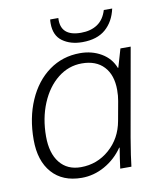

<svg xmlns="http://www.w3.org/2000/svg" viewBox="-78 -736 691 811"><g transform="rotate(-10 267.0 -331.0)"><path d="M35 -183Q35 -277 67.5 -351.5Q100 -426 158 -468Q216 -510 291 -510Q342 -510 382 -486.5Q422 -463 438 -421H440L463 -500H507L440 -122Q426 -39 422 0H374Q379 -40 387 -88H385Q354 -43 307 -16.5Q260 10 208 10Q126 10 80.5 -41.5Q35 -93 35 -183ZM400 -200 415 -283Q419 -304 419 -330Q419 -394 385.5 -430Q352 -466 291 -466Q234 -466 188 -429.5Q142 -393 115.5 -329.5Q89 -266 89 -188Q89 -116 121.5 -75.5Q154 -35 212 -35Q282 -35 334.5 -81Q387 -127 400 -200ZM191 -655Q191 -666 192 -672H227Q222 -594 311 -594Q353 -594 381.5 -613Q410 -632 422 -672H458Q446 -617 409.5 -585.5Q373 -554 310 -554Q259 -554 225 -578.5Q191 -603 191 -655Z"/></g></svg>

Font: Sarabun ExtraLight
Style: Italic
Weight: 275
Italic angle: -10°
Designer: Suppakit Chalermlarp | Katatrad Co.,Ltd.
Foundry: Cadson Demak Co.,Ltd.
Version: Version 1.000; ttfautohint (v1.6)